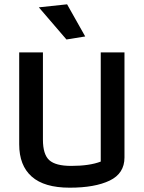

<svg xmlns="http://www.w3.org/2000/svg" viewBox="-20 -861 666 890"><path d="M160 -827 291 -841 375 -692 288 -678ZM69 -192V-618H179V-214Q179 -145 208.5 -118.5Q238 -92 310 -92Q395 -92 447 -112V-618H557V-131Q557 -57 488.5 -24Q420 9 303 9Q185 9 127 -42.5Q69 -94 69 -192Z"/></svg>

Font: Athiti SemiBold
Style: Regular
Weight: 600
Designer: CadsonDemak Team
Foundry: CadsonDemak
Version: Version 1.032